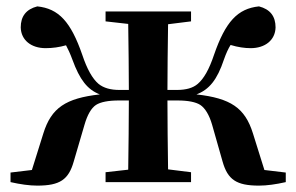

<svg xmlns="http://www.w3.org/2000/svg" viewBox="-20 -571 929 602"><path d="M97 11C168 11 195 -8 211 -64L245 -180C254 -211 266 -232 281 -242C295 -251 319 -256 353 -256H384C384 -187 383 -115 382 -39L311 -31V0H579V-31L507 -40C506 -115 505 -187 505 -256H536C570 -256 594 -251 608 -242C623 -232 636 -211 645 -180L678 -64C694 -8 721 11 792 11C817 11 845 7 876 0V-30L809 -38L773 -153C748 -233 703 -263 596 -275C636 -290 661 -321 682 -384C689 -404 696 -419 703 -430C726 -423 747 -420 766 -420C811 -420 843 -445 844 -485C844 -520 827 -542 792 -551C725 -544 687 -503 651 -399C636 -354 619 -324 600 -308C585 -295 563 -289 535 -289H505C505 -352 506 -420 507 -495L579 -504V-535H311V-504L382 -496C383 -421 384 -352 384 -289H354C327 -289 305 -295 289 -308C270 -324 253 -354 238 -399C202 -503 164 -544 97 -551C62 -542 45 -520 45 -485C46 -445 78 -420 123 -420C145 -420 166 -423 187 -429C193 -418 200 -403 207 -384C230 -321 254 -290 293 -275C186 -263 141 -233 116 -153L80 -38L13 -30V0C44 7 72 11 97 11Z"/></svg>

Font: AllPunType Bold
Style: Regular
Weight: 700
Version: 1.0